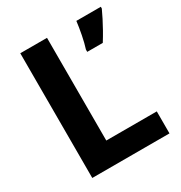

<svg xmlns="http://www.w3.org/2000/svg" viewBox="-168 -833 896 952"><g transform="rotate(-30 279.5 -357.0)"><path d="M85 0V-714H238V-126H527V0ZM546 -704Q536 -682 523.5 -657.5Q511 -633 496.5 -607Q482 -581 465 -554H376V-567Q381 -582 385.5 -600.5Q390 -619 394 -639Q398 -659 401 -678.5Q404 -698 406 -714H546Z"/></g></svg>

Font: Noto Sans Lao
Style: Bold
Weight: 700
Designer: Monotype Design Team
Foundry: Monotype Imaging Inc.
Version: Version 2.003